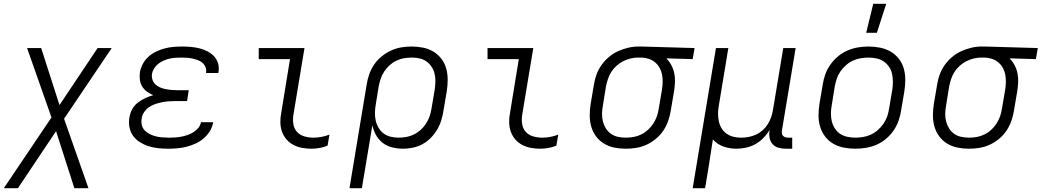

<svg xmlns="http://www.w3.org/2000/svg" viewBox="-34 -772 5463 1007"><path d="M430 215H356L260 -84L60 215H-14L236 -156L108 -520H182L278 -221L478 -520H552L302 -149Z M847 8Q820 8 794 5Q768 2 744.5 -5.5Q721 -13 699.5 -26.5Q678 -40 664 -59.5Q650 -79 645 -104.5Q640 -130 645 -157Q648 -178 659 -198.5Q670 -219 688.5 -233.5Q707 -248 728 -257.5Q749 -267 770 -273Q752 -280 737 -291Q722 -302 712 -318Q702 -334 699.5 -354Q697 -374 700 -394Q704 -416 715.5 -437.5Q727 -459 745 -475Q763 -491 785 -501.5Q807 -512 829.5 -518Q852 -524 875 -526Q898 -528 921 -528Q944 -528 967 -526Q990 -524 1012 -518.5Q1034 -513 1053.5 -503Q1073 -493 1088 -477.5Q1103 -462 1109.5 -440.5Q1116 -419 1112 -395L1111 -389H1046L1047 -392Q1049 -407 1043.5 -420.5Q1038 -434 1027.5 -443Q1017 -452 1003 -457Q989 -462 975 -465Q961 -468 946.5 -469Q932 -470 917 -470Q901 -470 885.5 -469Q870 -468 855 -464.5Q840 -461 825 -454.5Q810 -448 797 -438Q784 -428 775 -414Q766 -400 763 -384Q761 -369 765.5 -354.5Q770 -340 780.5 -330Q791 -320 804.5 -314Q818 -308 832.5 -305Q847 -302 862 -300.5Q877 -299 893 -299H956L947 -242H884Q867 -242 849 -240.5Q831 -239 814 -235.5Q797 -232 779.5 -226Q762 -220 747 -209.5Q732 -199 721.5 -183Q711 -167 709 -150Q706 -132 710 -115.5Q714 -99 725.5 -87.5Q737 -76 752 -68.5Q767 -61 783 -57Q799 -53 816.5 -51.5Q834 -50 852 -50Q868 -50 884 -51Q900 -52 916 -55Q932 -58 948.5 -63.5Q965 -69 979.5 -78Q994 -87 1005.5 -100.5Q1017 -114 1020 -131H1084V-130Q1080 -106 1066.5 -84Q1053 -62 1033.5 -45.5Q1014 -29 990.5 -18.5Q967 -8 943 -2Q919 4 894.5 6Q870 8 847 8Z M1600 8Q1575 8 1550.5 3.5Q1526 -1 1505 -12Q1484 -23 1468.5 -41Q1453 -59 1445 -81.5Q1437 -104 1436.5 -129.5Q1436 -155 1441 -180L1487 -462H1323V-520H1563L1505 -171Q1501 -146 1504.5 -122Q1508 -98 1523 -81Q1538 -64 1561.5 -57Q1585 -50 1610 -50Q1631 -50 1652 -54Q1673 -58 1694 -66L1684 -8Q1664 0 1642.5 4Q1621 8 1600 8Z M1799 215 1889 -328Q1893 -355 1902.5 -382Q1912 -409 1928 -433Q1944 -457 1967.5 -476Q1991 -495 2017 -507Q2043 -519 2070.5 -523.5Q2098 -528 2125 -528Q2156 -528 2185.5 -522Q2215 -516 2239.5 -501Q2264 -486 2281.5 -463Q2299 -440 2306.5 -412Q2314 -384 2314 -353.5Q2314 -323 2309 -292L2292 -192Q2288 -167 2280.5 -141.5Q2273 -116 2259 -92.5Q2245 -69 2225.5 -49Q2206 -29 2182 -16Q2158 -3 2131.5 2.5Q2105 8 2080 8Q2051 8 2023 1Q1995 -6 1973.5 -22.5Q1952 -39 1938.5 -63Q1925 -87 1919 -115L1864 215ZM2056 -50Q2076 -50 2096.5 -53.5Q2117 -57 2136.5 -66.5Q2156 -76 2172.5 -91Q2189 -106 2200.5 -124Q2212 -142 2219 -161.5Q2226 -181 2229 -202L2246 -302Q2249 -323 2249.5 -344Q2250 -365 2245.5 -384.5Q2241 -404 2230 -421Q2219 -438 2203 -449.5Q2187 -461 2167 -465.5Q2147 -470 2126 -470Q2106 -470 2085 -466.5Q2064 -463 2044.5 -453.5Q2025 -444 2008.5 -429Q1992 -414 1980.5 -396Q1969 -378 1962.5 -358.5Q1956 -339 1952 -318L1937 -225Q1933 -204 1932.5 -182Q1932 -160 1936.5 -140Q1941 -120 1951.5 -102Q1962 -84 1978 -72Q1994 -60 2014.5 -55Q2035 -50 2056 -50Z M2800 8Q2775 8 2750.5 3.5Q2726 -1 2705 -12Q2684 -23 2668.5 -41Q2653 -59 2645 -81.5Q2637 -104 2636.5 -129.5Q2636 -155 2641 -180L2687 -462H2523V-520H2763L2705 -171Q2701 -146 2704.5 -122Q2708 -98 2723 -81Q2738 -64 2761.5 -57Q2785 -50 2810 -50Q2831 -50 2852 -54Q2873 -58 2894 -66L2884 -8Q2864 0 2842.5 4Q2821 8 2800 8Z M3248 8Q3217 8 3187.5 2Q3158 -4 3133.5 -19Q3109 -34 3092 -57Q3075 -80 3067 -108Q3059 -136 3059 -166.5Q3059 -197 3064 -228L3081 -328Q3085 -355 3094.5 -381Q3104 -407 3120.5 -430.5Q3137 -454 3159.5 -473Q3182 -492 3207.5 -503.5Q3233 -515 3260 -521.5Q3287 -528 3314 -528H3331L3609 -520L3599 -462L3461 -466Q3476 -451 3487 -430.5Q3498 -410 3502.5 -387.5Q3507 -365 3506 -340.5Q3505 -316 3501 -292L3484 -192Q3480 -165 3470.5 -138Q3461 -111 3445 -87Q3429 -63 3406 -44Q3383 -25 3357 -13Q3331 -1 3303 3.5Q3275 8 3248 8ZM3248 -50Q3268 -50 3288.5 -53.5Q3309 -57 3328.5 -66.5Q3348 -76 3364.5 -91Q3381 -106 3392.5 -124Q3404 -142 3411 -161.5Q3418 -181 3421 -202L3438 -302Q3441 -322 3441.5 -341.5Q3442 -361 3438.5 -380Q3435 -399 3426 -415.5Q3417 -432 3403 -444Q3389 -456 3371 -462.5Q3353 -469 3334 -470H3311Q3292 -470 3272 -465Q3252 -460 3233.5 -450.5Q3215 -441 3199 -426.5Q3183 -412 3172 -394.5Q3161 -377 3154.5 -357.5Q3148 -338 3144 -318L3128 -218Q3124 -197 3123.5 -176Q3123 -155 3128 -135.5Q3133 -116 3143.5 -99Q3154 -82 3170 -70.5Q3186 -59 3206.5 -54.5Q3227 -50 3248 -50Z M3599 215 3721 -520H3786L3736 -218Q3732 -197 3732 -176.5Q3732 -156 3736 -136.5Q3740 -117 3750 -100Q3760 -83 3776 -71.5Q3792 -60 3811.5 -55Q3831 -50 3852 -50Q3872 -50 3891.5 -53.5Q3911 -57 3930 -65.5Q3949 -74 3965 -88Q3981 -102 3992 -119.5Q4003 -137 4010 -156Q4017 -175 4020 -195L4074 -520H4139L4067 -87Q4066 -80 4067 -72.5Q4068 -65 4072.5 -60Q4077 -55 4084 -52.5Q4091 -50 4098 -50H4121V8H4088Q4068 8 4049.5 3Q4031 -2 4018.5 -15.5Q4006 -29 4002.5 -48Q3999 -67 4002 -87L4003 -91Q3989 -68 3970 -48.5Q3951 -29 3927.5 -16Q3904 -3 3878.5 2.5Q3853 8 3828 8Q3792 8 3759 -4Q3726 -16 3705 -41Q3699 -4 3693.5 33Q3688 70 3682 107L3664 215Z M4452 8Q4421 8 4391 2Q4361 -4 4336 -18.5Q4311 -33 4293.5 -56Q4276 -79 4267.5 -107Q4259 -135 4259 -166Q4259 -197 4264 -228L4281 -328Q4285 -355 4294.5 -382Q4304 -409 4321.5 -433.5Q4339 -458 4362 -477Q4385 -496 4412 -507.5Q4439 -519 4466.5 -523.5Q4494 -528 4521 -528Q4552 -528 4582 -522Q4612 -516 4637 -501.5Q4662 -487 4680 -464Q4698 -441 4706 -413Q4714 -385 4714 -354Q4714 -323 4709 -292L4692 -192Q4688 -165 4678.5 -138Q4669 -111 4652 -86.5Q4635 -62 4612 -43Q4589 -24 4562 -12.5Q4535 -1 4507 3.5Q4479 8 4452 8ZM4452 -50Q4472 -50 4493 -53.5Q4514 -57 4533.5 -66Q4553 -75 4570 -90Q4587 -105 4599.5 -123Q4612 -141 4619 -161Q4626 -181 4629 -202L4646 -302Q4649 -323 4649 -344.5Q4649 -366 4644.5 -385.5Q4640 -405 4628.5 -422Q4617 -439 4600.5 -450Q4584 -461 4563.5 -465.5Q4543 -470 4522 -470Q4502 -470 4480.5 -466.5Q4459 -463 4439.5 -454Q4420 -445 4403 -430Q4386 -415 4373.5 -397Q4361 -379 4354.5 -359Q4348 -339 4344 -318L4328 -218Q4324 -197 4324 -175.5Q4324 -154 4329 -134.5Q4334 -115 4345 -98Q4356 -81 4372.5 -70Q4389 -59 4410 -54.5Q4431 -50 4452 -50ZM4509 -600 4546 -752H4614L4565 -600Z M5048 8Q5017 8 4987.5 2Q4958 -4 4933.5 -19Q4909 -34 4892 -57Q4875 -80 4867 -108Q4859 -136 4859 -166.5Q4859 -197 4864 -228L4881 -328Q4885 -355 4894.5 -381Q4904 -407 4920.5 -430.5Q4937 -454 4959.5 -473Q4982 -492 5007.5 -503.5Q5033 -515 5060 -521.5Q5087 -528 5114 -528H5131L5409 -520L5399 -462L5261 -466Q5276 -451 5287 -430.5Q5298 -410 5302.5 -387.5Q5307 -365 5306 -340.5Q5305 -316 5301 -292L5284 -192Q5280 -165 5270.5 -138Q5261 -111 5245 -87Q5229 -63 5206 -44Q5183 -25 5157 -13Q5131 -1 5103 3.5Q5075 8 5048 8ZM5048 -50Q5068 -50 5088.5 -53.5Q5109 -57 5128.5 -66.5Q5148 -76 5164.5 -91Q5181 -106 5192.5 -124Q5204 -142 5211 -161.5Q5218 -181 5221 -202L5238 -302Q5241 -322 5241.5 -341.5Q5242 -361 5238.5 -380Q5235 -399 5226 -415.5Q5217 -432 5203 -444Q5189 -456 5171 -462.5Q5153 -469 5134 -470H5111Q5092 -470 5072 -465Q5052 -460 5033.5 -450.5Q5015 -441 4999 -426.5Q4983 -412 4972 -394.5Q4961 -377 4954.5 -357.5Q4948 -338 4944 -318L4928 -218Q4924 -197 4923.5 -176Q4923 -155 4928 -135.5Q4933 -116 4943.5 -99Q4954 -82 4970 -70.5Q4986 -59 5006.5 -54.5Q5027 -50 5048 -50Z"/></svg>

Font: Iosevka Light Extended Oblique
Style: Regular
Weight: 300
Width: 7
Italic angle: -9°
Monospace: yes
Designer: Belleve Invis
Foundry: Belleve Invis
Version: Version 32.5.0; ttfautohint (v1.8.4)